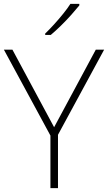

<svg xmlns="http://www.w3.org/2000/svg" viewBox="-20 -970 557 990"><path d="M259 -314 474 -714H517L279 -275V0H240V-271L0 -714H44ZM389 -942Q372 -921 347.5 -893.5Q323 -866 295 -838.5Q267 -811 242 -790H213V-797Q234 -817 259 -844.5Q284 -872 306.5 -900Q329 -928 343 -950H389Z"/></svg>

Font: Noto Sans Gujarati UI ExtraLight
Style: Regular
Weight: 200
Designer: Jelle Bosma - Monotype Design Team, Universal Thirst
Foundry: Monotype Imaging Inc.
Version: Version 2.106; ttfautohint (v1.8.4.7-5d5b)